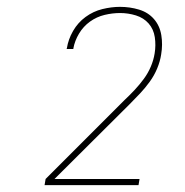

<svg xmlns="http://www.w3.org/2000/svg" viewBox="-20 -863 540 560"><path d="M110 -323 113 -341 343 -571Q358 -585 372.5 -600.5Q387 -616 399.5 -633Q412 -650 420 -669Q428 -688 431 -707Q431 -707 431 -707Q431 -707 431 -707Q435 -731 431.5 -754.5Q428 -778 413.5 -794.5Q399 -811 376.5 -818Q354 -825 330 -825Q308 -825 285 -819.5Q262 -814 242.5 -800Q223 -786 210.5 -765Q198 -744 194 -722Q194 -721 194 -720.5Q194 -720 194 -720H174Q174 -720 174.5 -721Q175 -722 175 -722Q179 -748 193 -772.5Q207 -797 229.5 -813.5Q252 -830 278.5 -836.5Q305 -843 330 -843Q359 -843 385.5 -835Q412 -827 429 -807.5Q446 -788 450.5 -760.5Q455 -733 450 -704Q447 -684 438.5 -663.5Q430 -643 417 -625Q404 -607 389 -591Q374 -575 358 -559L357 -558L139 -341H387L384 -323Z"/></svg>

Font: Iosevka SS04 Thin Oblique
Style: Regular
Weight: 100
Italic angle: -9°
Monospace: yes
Designer: Belleve Invis
Foundry: Belleve Invis
Version: Version 19.0.0; ttfautohint (v1.8.4)